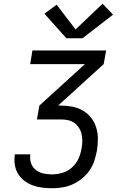

<svg xmlns="http://www.w3.org/2000/svg" viewBox="-20 -1004 640 1024"><path d="M258 0Q231 0 204 -3.5Q177 -7 153 -16Q129 -25 109 -40.5Q89 -56 76 -77.5Q63 -99 59 -125.5Q55 -152 59 -179Q59 -180 59.5 -180.5Q60 -181 60 -181H142Q142 -181 142 -180.5Q142 -180 142 -180Q138 -156 145.5 -134Q153 -112 170.5 -98Q188 -84 211 -79Q234 -74 258 -74Q285 -74 313.5 -82.5Q342 -91 364 -111Q386 -131 398.5 -158Q411 -185 415 -213Q419 -232 419 -251.5Q419 -271 415 -289Q411 -307 401 -322.5Q391 -338 376.5 -348.5Q362 -359 343.5 -363Q325 -367 305 -367H177L190 -441L433 -662H141L153 -735H546L533 -662L290 -441H305Q337 -441 367 -435Q397 -429 422.5 -414Q448 -399 466 -376Q484 -353 493 -324Q502 -295 502 -263.5Q502 -232 497 -201Q492 -174 483 -146.5Q474 -119 457.5 -95Q441 -71 417.5 -52Q394 -33 367.5 -21Q341 -9 313 -4.5Q285 0 258 0ZM334 -800 217 -931 282 -979 383 -847 527 -984 583 -926 420 -800Z"/></svg>

Font: Iosevka SS04 Extended Oblique
Style: Regular
Weight: 400
Width: 7
Italic angle: -9°
Monospace: yes
Designer: Belleve Invis
Foundry: Belleve Invis
Version: Version 19.0.0; ttfautohint (v1.8.4)